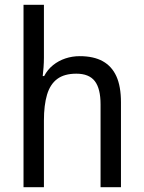

<svg xmlns="http://www.w3.org/2000/svg" viewBox="-20 -780 599 800"><path d="M163 -540Q163 -520 161.5 -500Q160 -480 158 -463H164Q178 -490 201 -508.5Q224 -527 252.5 -536.5Q281 -546 312 -546Q370 -546 408 -525Q446 -504 465 -462Q484 -420 484 -354V0H399V-345Q399 -411 375 -442Q351 -473 298 -473Q248 -473 218.5 -451Q189 -429 176 -385.5Q163 -342 163 -278V0H78V-760H163Z"/></svg>

Font: Noto Sans SemiCondensed
Style: Regular
Weight: 400
Width: 4
Version: Version 2.013